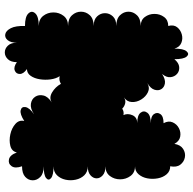

<svg xmlns="http://www.w3.org/2000/svg" viewBox="-22 -744 785 780"><g transform="rotate(90 370.0 -353.5)"><path d="M85 -63Q47 -63 34 -77Q21 -91 34 -105Q47 -119 85 -119Q58 -119 44 -137Q30 -155 30 -178.5Q30 -202 44 -220Q58 -238 85 -238Q56 -238 41.5 -254Q27 -270 27 -290.5Q27 -311 41.5 -326.5Q56 -342 85 -342Q59 -342 46 -356Q33 -370 33 -388Q33 -406 46 -420Q59 -434 85 -434Q56 -434 41.5 -449Q27 -464 27 -483.5Q27 -503 41.5 -518Q56 -533 85 -533Q61 -533 48.5 -550Q36 -567 36 -589Q36 -611 48.5 -628Q61 -645 85 -645Q79 -667 90 -681Q101 -695 119 -700Q137 -705 154 -698Q171 -691 177 -670Q177 -707 188 -719.5Q199 -732 209.5 -719.5Q220 -707 220 -670Q235 -688 251.5 -689.5Q268 -691 279.5 -681Q291 -671 293 -654.5Q295 -638 280 -620Q302 -634 318 -631.5Q334 -629 341.5 -617Q349 -605 344 -589Q339 -573 317 -560Q336 -571 354 -562.5Q372 -554 383.5 -535.5Q395 -517 394 -497Q393 -477 375 -465Q387 -473 399.5 -470Q412 -467 421 -458Q433 -466 447 -463Q439 -480 447.5 -499.5Q456 -519 480 -519Q448 -519 437.5 -532.5Q427 -546 437.5 -560Q448 -574 480 -574Q452 -574 443 -587Q434 -600 443 -613Q452 -626 480 -626Q469 -646 476.5 -663Q484 -680 500.5 -688.5Q517 -697 535 -693.5Q553 -690 564 -670Q568 -695 584.5 -705.5Q601 -716 619 -712.5Q637 -709 648.5 -694Q660 -679 655 -653Q675 -653 687.5 -638.5Q700 -624 704 -602.5Q708 -581 704 -560Q700 -539 687.5 -524.5Q675 -510 655 -510Q681 -510 694.5 -491.5Q708 -473 708 -449.5Q708 -426 694.5 -408Q681 -390 655 -390Q679 -390 691.5 -379Q704 -368 704 -354Q704 -340 691.5 -329Q679 -318 655 -318Q678 -318 691.5 -304Q705 -290 709.5 -269Q714 -248 709.5 -227.5Q705 -207 691.5 -193Q678 -179 655 -179Q691 -179 703 -169Q715 -159 703 -149Q691 -139 655 -139Q684 -139 698 -125.5Q712 -112 712 -94.5Q712 -77 698 -64Q684 -51 655 -51Q665 -23 654.5 -8.5Q644 6 626.5 2Q609 -2 599 -30Q594 -9 572 -3.5Q550 2 525 -3.5Q500 -9 483 -24Q466 -39 471 -60Q443 -42 427.5 -45.5Q412 -49 414.5 -65Q417 -81 444 -100Q420 -84 401 -87Q382 -90 372.5 -104.5Q363 -119 367.5 -138Q372 -157 396 -172Q377 -160 355 -173Q333 -186 320 -209Q306 -200 289 -204Q299 -189 302 -167Q305 -145 301.5 -123Q298 -101 287.5 -86Q277 -71 260 -71Q280 -57 280 -42Q280 -27 266 -21.5Q252 -16 232 -30Q232 -6 220 6.5Q208 19 192.5 19Q177 19 165 6.5Q153 -6 153 -30Q153 -5 142.5 7.5Q132 20 118 17Q104 14 94 -5.5Q84 -25 85 -63Z"/></g></svg>

Font: Rubik Bubbles
Style: Regular
Weight: 400
Designer: Hubert and Fischer, NaN
Foundry: Hubert and Fischer, NaN
Version: Version 2.200